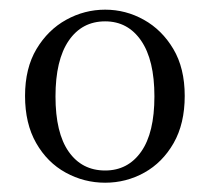

<svg xmlns="http://www.w3.org/2000/svg" viewBox="-20 -834 437 401"><path d="M199.6 -452.4Q155.6 -452.4 117.2 -473.5Q78.7 -494.6 55.5 -535.3Q32.3 -575.9 32.3 -633.7Q32.3 -691.5 56.2 -731.6Q80.2 -771.7 118.3 -792.7Q156.5 -813.8 199.6 -813.8Q242.7 -813.8 280.4 -792.7Q318.2 -771.7 342 -731.7Q365.8 -691.7 365.8 -633.7Q365.8 -575.7 342.6 -535.1Q319.4 -494.6 281.5 -473.5Q243.5 -452.4 199.6 -452.4ZM199.6 -477.9Q247.1 -477.9 274.8 -517.2Q302.5 -556.4 302.5 -632.7Q302.5 -708.6 274.8 -749Q247.1 -789.4 199.6 -789.4Q151.1 -789.4 123.5 -749Q95.9 -708.6 95.9 -632.7Q95.9 -556.4 123.5 -517.2Q151.1 -477.9 199.6 -477.9Z"/></svg>

Font: Noto Serif KR ExtraLight
Style: Regular
Weight: 200
Designer: Ryoko NISHIZUKA 西塚涼子 (kana & ideographs); Frank Grießhammer (Latin, Greek & Cyrillic); Wenlong ZHANG 张文龙 (bopomofo); San
Foundry: Adobe
Version: Version 2.002-H1;hotconv 1.1.0;makeotfexe 2.6.0